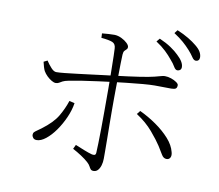

<svg xmlns="http://www.w3.org/2000/svg" viewBox="-87 -902 1174 1029"><g transform="rotate(10 500.0 -387.5)"><path d="M788 -637Q772 -657 750.5 -677.5Q729 -698 697 -719L712 -737Q749 -721 775.5 -703Q802 -685 818 -669Q855 -635 855 -607Q855 -597 849 -591.5Q843 -586 834 -586Q823 -586 814 -602Q805 -618 788 -637ZM874 -704Q856 -724 836 -741.5Q816 -759 784 -780L798 -798Q834 -783 860.5 -767Q887 -751 905 -736Q925 -720 933.5 -705Q942 -690 942 -675Q942 -665 936.5 -659.5Q931 -654 922 -654Q911 -654 901 -669.5Q891 -685 874 -704ZM368 -98Q390 -89 416 -78.5Q442 -68 461 -63Q470 -61 476 -63Q482 -65 483 -75Q484 -92 485 -128Q486 -164 486.5 -209Q487 -254 487 -298Q487 -342 487 -374Q487 -395 487 -424Q487 -453 486.5 -485Q486 -517 485.5 -548Q485 -579 484.5 -604Q484 -629 483 -643Q482 -668 464 -675.5Q446 -683 403 -687L402 -711Q419 -713 438.5 -714Q458 -715 471 -715Q490 -714 508.5 -705Q527 -696 539.5 -684Q552 -672 552 -662Q552 -654 546.5 -649.5Q541 -645 536 -639Q531 -633 530 -618Q529 -601 528.5 -570.5Q528 -540 527.5 -504Q527 -468 526.5 -433.5Q526 -399 526 -372Q526 -353 526 -317Q526 -281 526.5 -238.5Q527 -196 527.5 -155.5Q528 -115 528 -86.5Q528 -58 528 -51Q528 -32 523 -15Q518 2 508.5 12.5Q499 23 485 23Q474 23 469 17Q464 11 459.5 2Q455 -7 444 -17Q429 -31 404.5 -47Q380 -63 357 -75ZM120 -507 140 -517Q152 -498 168 -480.5Q184 -463 198 -464Q213 -464 242 -467Q271 -470 307.5 -474.5Q344 -479 380.5 -483.5Q417 -488 448 -492Q479 -496 497 -498Q589 -509 641.5 -517Q694 -525 719.5 -531.5Q745 -538 755.5 -541Q766 -544 774 -544Q791 -544 808.5 -538Q826 -532 838 -523.5Q850 -515 850 -508Q850 -494 843 -489Q836 -484 818 -484Q799 -484 777.5 -484.5Q756 -485 728 -485Q705 -485 663.5 -481.5Q622 -478 578 -473Q534 -468 500 -464Q468 -460 425.5 -454.5Q383 -449 341.5 -442.5Q300 -436 270 -430Q249 -426 238.5 -420.5Q228 -415 221 -410.5Q214 -406 203 -406Q194 -406 181 -413.5Q168 -421 155.5 -433Q143 -445 135 -459Q131 -467 127 -480Q123 -493 120 -507ZM805 -170Q787 -198 751 -240.5Q715 -283 661 -318L676 -337Q723 -315 766 -285Q809 -255 840 -220.5Q871 -186 880 -149Q885 -131 879 -119.5Q873 -108 859 -108Q842 -108 831 -127.5Q820 -147 805 -170ZM293 -324 322 -317Q316 -278 298 -237.5Q280 -197 256 -163Q232 -129 205.5 -108Q179 -87 156 -87Q143 -87 136.5 -95Q130 -103 130 -112Q130 -121 135.5 -126.5Q141 -132 150 -138Q159 -144 171 -153Q230 -197 254.5 -239Q279 -281 293 -324Z"/></g></svg>

Font: Noto Serif HK
Style: Regular
Weight: 200
Designer: Ryoko NISHIZUKA 西塚涼子 (kana & ideographs); Frank Grießhammer (Latin, Greek & Cyrillic); Wenlong ZHANG 张文龙 (bopomofo); San
Foundry: Adobe
Version: Version 2.001;hotconv 1.1.0;makeotfexe 2.6.0